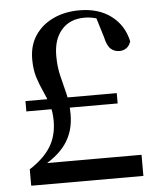

<svg xmlns="http://www.w3.org/2000/svg" viewBox="-52 -769 677 815"><g transform="rotate(-5 286.5 -362.0)"><path d="M55 -316V-360H444V-316ZM48 0V-70Q110 -110 138.5 -156.5Q167 -203 167 -266Q167 -307 156.5 -337.5Q146 -368 132.5 -397Q119 -426 109 -458.5Q99 -491 99 -534Q99 -594 128 -636.5Q157 -679 206 -701.5Q255 -724 316 -724Q398 -724 451.5 -683.5Q505 -643 520 -574Q514 -555 501 -546Q488 -537 471 -537Q450 -537 434.5 -550.5Q419 -564 411 -601L381 -699L446 -659Q411 -676 386 -683.5Q361 -691 335 -691Q273 -691 237.5 -650.5Q202 -610 202 -540Q202 -492 212 -452.5Q222 -413 231.5 -374Q241 -335 241 -287Q241 -214 203 -161Q165 -108 87 -70L112 -105V-90H526V0Z"/></g></svg>

Font: Noto Serif TC SemiBold
Style: Regular
Weight: 600
Version: Version 2.002-H1;hotconv 1.1.0;makeotfexe 2.6.0